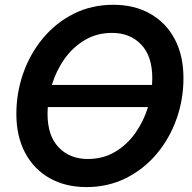

<svg xmlns="http://www.w3.org/2000/svg" viewBox="-20 -759 789 791"><path d="M336.4 11.7Q249.5 11.7 184.3 -25.1Q119.1 -62 83.3 -129.9Q47.4 -197.8 47.4 -289.6Q47.4 -377 75.9 -457.8Q104.5 -538.6 157.5 -602.1Q210.4 -665.5 283.9 -702.4Q357.4 -739.3 447.3 -739.3Q533.7 -739.3 598.9 -702.4Q664.1 -665.5 700 -597.7Q735.8 -529.8 735.8 -437.5Q735.8 -348.6 707 -268.1Q678.2 -187.5 625 -124.5Q571.8 -61.5 498.3 -24.9Q424.8 11.7 336.4 11.7ZM193.8 -409.2H606.4Q607.4 -422.9 607.4 -436.5Q607.4 -527.8 561.5 -575.7Q515.6 -623.5 441.4 -623.5Q379.4 -623.5 329.8 -594.2Q280.3 -564.9 245.8 -516.4Q211.4 -467.8 193.8 -409.2ZM341.8 -104Q404.3 -104 453.6 -133.1Q502.9 -162.1 537.4 -210.7Q571.8 -259.3 589.8 -317.9H176.8Q175.8 -304.2 175.8 -290.5Q175.8 -199.7 221.7 -151.9Q267.6 -104 341.8 -104Z"/></svg>

Font: Inter Display SemiBold
Style: Italic
Weight: 600
Italic angle: -9.39999°
Designer: Rasmus Andersson
Foundry: rsms
Version: Version 4.000;git-a52131595